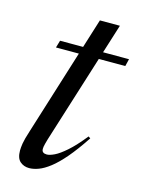

<svg xmlns="http://www.w3.org/2000/svg" viewBox="-98 -668 550 737"><g transform="rotate(15 176.5 -299.0)"><path d="M70.5 -464 79 -493H353L346 -464ZM131 -114.5Q128 -104 126 -96.5Q124 -89 123.2 -84Q122.5 -79 122.5 -75Q122.5 -66 127.8 -62Q133 -58 142.5 -58Q154 -58 172.8 -67Q191.5 -76 218.2 -99.5Q245 -123 280 -166.5L288 -161Q253.5 -109 224.8 -75.5Q196 -42 172 -23.5Q148 -5 127.8 2.5Q107.5 10 90.5 10Q69 10 54.2 -3Q39.5 -16 39.5 -46.5Q39.5 -57.5 42.2 -75Q45 -92.5 56.5 -128L206.5 -608H286Z"/></g></svg>

Font: Newsreader 60pt
Style: Italic
Weight: 400
Italic angle: -17°
Designer: Hugues Gentile
Foundry: Production Type
Version: Version 1.003